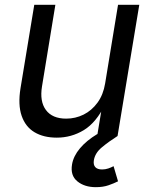

<svg xmlns="http://www.w3.org/2000/svg" viewBox="-20 -566 632 799"><path d="M216.3 6.8Q161.6 6.8 123.8 -15.6Q85.9 -38.1 70.1 -84Q54.2 -129.9 65.4 -199.2L122.6 -545.9H210.4L154.8 -206.5Q144.5 -144 171.1 -108.2Q197.8 -72.3 255.4 -72.3Q293.9 -72.3 327.9 -89.1Q361.8 -106 385.7 -138.7Q409.7 -171.4 417.5 -218.8L471.2 -545.9H559.6L469.2 0H384.3L406.2 -132.3H418Q380.4 -55.7 328.6 -24.4Q276.9 6.8 216.3 6.8ZM378.9 212.9Q331.5 212.9 301.8 188.5Q272 164.1 279.8 118.2Q285.6 83.5 312.7 51.3Q339.8 19 384.3 -7.8L469.2 0Q431.6 23.9 403.6 47.4Q375.5 70.8 370.6 101.1Q367.7 119.6 376.5 129.4Q385.3 139.2 404.8 139.2Q418.5 139.2 430.7 135Q442.9 130.9 452.6 125.5L471.2 188.5Q455.1 196.8 432.1 204.8Q409.2 212.9 378.9 212.9Z"/></svg>

Font: Inter Variable
Style: Italic
Weight: 400
Italic angle: -9.39999°
Designer: Rasmus Andersson
Foundry: rsms
Version: Version 4.001;git-9221beed3